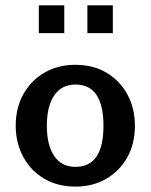

<svg xmlns="http://www.w3.org/2000/svg" viewBox="-20 -690 567 722"><path d="M263.7 11.7Q196.3 11.7 145.5 -18.6Q94.7 -48.8 66.9 -101.1Q39.1 -153.3 39.1 -216.8Q39.1 -284.2 67.9 -335.9Q96.7 -387.7 147.5 -417Q198.2 -446.3 263.7 -446.3Q332 -446.3 382.3 -415.5Q432.6 -384.8 460 -333Q487.3 -281.2 487.3 -216.8Q487.3 -149.4 458.5 -98.1Q429.7 -46.9 379.4 -17.6Q329.1 11.7 263.7 11.7ZM263.7 -62.5Q369.1 -62.5 369.1 -216.8Q369.1 -372.1 263.7 -372.1Q211.9 -372.1 184.1 -331.5Q156.2 -291 156.2 -216.8Q156.2 -143.6 184.1 -103Q211.9 -62.5 263.7 -62.5ZM308.6 -565.4V-669.9H404.3V-565.4ZM126 -565.4V-669.9H221.7V-565.4Z"/></svg>

Font: Padauk Book
Style: Bold
Weight: 700
Designer: Debbi Hosken, Becca Hirsbrunner Spalinger
Foundry: SIL International
Version: Version 5.000